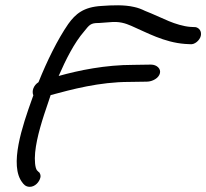

<svg xmlns="http://www.w3.org/2000/svg" viewBox="-20 -695 798 743"><path d="M67 12C70 16 78 28 95 28C116 28 132 9 136 -7C139 -18 134 -25 131 -29H130L123 -36C116 -45 113 -74 116 -105C122 -166 145 -236 168 -303L176 -327C258 -349 364 -378 481 -378L548 -379C570 -379 595 -393 599 -412C603 -429 587 -445 564 -445L497 -444C387 -444 286 -423 207 -401C235 -465 267 -529 306 -574C326 -599 331 -606 361 -606H363L404 -609C441 -613 465 -605 488 -595C548 -569 615 -531 696 -525L715 -524C733 -521 753 -539 757 -556C761 -574 751 -587 737 -590H736L716 -591C690 -593 658 -603 634 -613C605 -625 572 -641 541 -653C529 -659 514 -665 499 -668C461 -677 414 -675 373 -672C303 -668 272 -641 244 -602C202 -541 162 -459 129 -377C110 -365 102 -343 109 -326L104 -312C67 -209 14 -54 67 12Z"/></svg>

Font: Stray Cat
Style: ExBdExtObl
Weight: 800
Version: Version 1.0